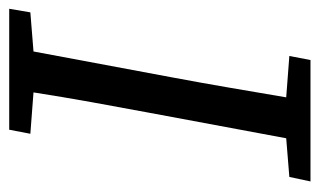

<svg xmlns="http://www.w3.org/2000/svg" viewBox="-162 -548 710 427"><g transform="rotate(-90 193.5 -335.0)"><path d="M109 -623 118 -670H387L379 -623L292 -616L235 -311Q223 -247 212 -183Q201 -119 190 -54L282 -47L273 0H3L13 -47L99 -54L156 -360Q168 -424 179.5 -488Q191 -552 201 -616Z"/></g></svg>

Font: Source Serif 4 SmText
Style: Italic
Weight: 400
Italic angle: -12°
Designer: Frank Grießhammer
Foundry: Adobe
Version: Version 4.005;hotconv 1.1.0;makeotfexe 2.6.0